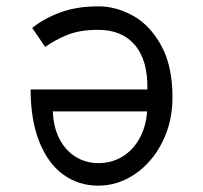

<svg xmlns="http://www.w3.org/2000/svg" viewBox="-20 -576 640 605"><path d="M523.5 -269Q523.5 -192 491.5 -128.2Q459.5 -64.5 405.8 -27.8Q352 9 289.5 9Q227.5 9 179.2 -26Q131 -61 103.8 -129.5Q76.5 -198 76.5 -294H444.5Q446 -386 405.2 -434Q364.5 -482 289.5 -482Q231.5 -482 192.2 -466Q153 -450 122.5 -428L81.5 -488Q118 -517.5 169.8 -536.8Q221.5 -556 290.5 -556Q345 -556 398.5 -526.8Q452 -497.5 487.8 -433Q523.5 -368.5 523.5 -269ZM290.5 -62Q331.5 -62 365.2 -82.2Q399 -102.5 419.5 -139.5Q440 -176.5 443.5 -225H146.5Q148 -176.5 166.8 -139.5Q185.5 -102.5 217.8 -82.2Q250 -62 290.5 -62Z"/></svg>

Font: JuliaMono Light
Style: Regular
Weight: 300
Monospace: yes
Designer: cormullion
Foundry: corm
Version: Version 0.054; ttfautohint (v1.8.4)